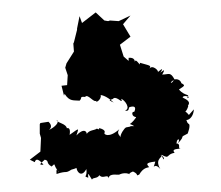

<svg xmlns="http://www.w3.org/2000/svg" viewBox="-20 -47 355 309"><path d="M284 138C275 127 278 139 283 124C280 123 292 118 274 110C274 105 290 109 281 111C287 103 278 109 268 97C278 90 281 91 264 83C276 99 274 77 260 81C257 89 250 87 261 81C254 68 252 73 241 73C248 61 241 68 238 70C247 57 232 71 234 69C236 67 225 56 220 64C224 58 222 59 205 54C207 63 198 44 197 53C197 53 198 45 187 46V51L179 44L173 25L190 12L178 -8L190 -22L171 -13L157 -14L154 -13L148 -14L134 -27L112 -10L108 -21L104 -1V1L99 21L98 23L99 36L87 55L85 62L89 74L88 90L79 91L83 107L84 104C92 117 99 114 108 115C113 111 107 108 117 109C121 103 131 119 135 115C133 120 144 113 142 106C142 106 150 106 163 118C150 112 160 115 163 111C169 108 179 122 175 112C181 114 191 128 181 131C190 133 185 125 190 125C202 122 196 133 196 133C190 132 192 146 207 140C196 133 196 137 199 142C188 158 185 149 196 156C183 156 197 156 183 158C180 159 173 170 174 174C173 171 167 168 172 161C155 176 147 169 148 167C148 167 152 162 139 159C139 159 142 163 136 160C130 164 121 161 117 174C123 171 119 154 103 171C106 160 110 157 92 170C95 154 84 160 88 161C87 151 73 152 71 146C77 149 68 158 59 162C66 156 59 150 58 149L45 151L44 153V168L46 175L45 197L28 210L36 214C37 210 40 206 50 218C40 219 47 215 52 210C60 212 53 215 63 221C71 214 64 218 75 230C74 231 70 219 71 233C89 227 84 233 95 226C103 224 106 222 103 222C103 229 111 240 119 225C121 239 113 236 122 239C122 232 120 229 128 242C130 238 136 241 140 235C146 242 153 232 155 240C155 231 171 235 172 234C172 234 181 229 190 234C190 234 184 233 194 229C205 234 197 237 204 234C211 222 218 223 220 222C217 218 212 215 230 213C225 231 227 212 238 225C227 207 246 205 238 203C246 203 245 218 240 202C254 210 247 201 261 199C255 192 267 193 271 192C265 193 272 184 264 184C265 173 272 177 265 185C281 169 266 176 282 168C282 168 288 153 283 152C279 146 285 158 277 139C273 151 291 148 292 129Z"/></svg>

Font: Charger Distortion
Style: 1
Weight: 400
Designer: Jasper
Foundry: Cannot Into Space Fonts
Version: Version 0.98